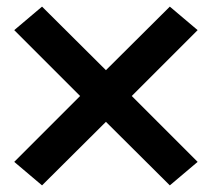

<svg xmlns="http://www.w3.org/2000/svg" viewBox="-20 -630 640 580"><path d="M107 -70 23 -141 222 -340 23 -539 107 -610 300 -418 493 -610 577 -539 378 -340 577 -141 493 -70 300 -262Z"/></svg>

Font: Iosevka Etoile
Style: Bold
Weight: 700
Designer: Belleve Invis
Foundry: Belleve Invis
Version: Version 28.1.0; ttfautohint (v1.8.4)